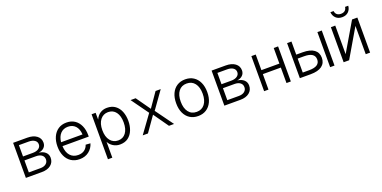

<svg xmlns="http://www.w3.org/2000/svg" viewBox="-14 -1654 5427 2727"><g transform="rotate(-20 2700.0 -291.0)"><path d="M97 0V-530H310Q399 -530 451.5 -491Q504 -452 504 -386Q504 -341 474 -311Q444 -281 391 -274Q453 -267 489.5 -234Q526 -201 526 -150Q526 -81 475.5 -40.5Q425 0 339 0ZM163 -300H310Q367 -300 400 -323.5Q433 -347 433 -386Q433 -425 400 -448Q367 -471 310 -471H163ZM163 -59H339Q392 -59 423.5 -84Q455 -109 455 -150Q455 -192 423.5 -216Q392 -240 339 -240H163Z M909 12Q834 12 780.5 -23.5Q727 -59 699 -121.5Q671 -184 671 -265Q671 -346 699 -408.5Q727 -471 779.5 -506.5Q832 -542 905 -542Q977 -542 1028.5 -508Q1080 -474 1108.5 -412Q1137 -350 1137 -267V-246H740Q744 -152 789 -101.5Q834 -51 909 -51Q967 -51 1004.5 -79Q1042 -107 1056 -153L1127 -148Q1107 -78 1049.5 -33Q992 12 909 12ZM740 -305H1064Q1059 -390 1016.5 -434.5Q974 -479 905 -479Q836 -479 792.5 -433.5Q749 -388 740 -305Z M1283 150V-530H1344L1345 -427Q1369 -483 1414 -512.5Q1459 -542 1517 -542Q1592 -542 1642 -505Q1692 -468 1717 -405Q1742 -342 1742 -265Q1742 -188 1717 -125Q1692 -62 1642.5 -25Q1593 12 1518 12Q1461 12 1415.5 -17Q1370 -46 1349 -90V150ZM1513 -51Q1587 -51 1629.5 -108Q1672 -165 1672 -265Q1672 -365 1629.5 -422Q1587 -479 1512 -479Q1439 -479 1394 -422Q1349 -365 1349 -265Q1349 -165 1394 -108Q1439 -51 1513 -51Z M1863 0 2059 -270 1872 -530H1949L2101 -315L2250 -530H2328L2142 -269L2337 0H2260L2101 -226L1942 0Z M2700 12Q2628 12 2575 -22Q2522 -56 2493.5 -118Q2465 -180 2465 -265Q2465 -350 2493.5 -412Q2522 -474 2575 -508Q2628 -542 2700 -542Q2772 -542 2824.5 -508Q2877 -474 2906 -412Q2935 -350 2935 -265Q2935 -180 2906 -118Q2877 -56 2824.5 -22Q2772 12 2700 12ZM2700 -51Q2778 -51 2822 -108.5Q2866 -166 2866 -265Q2866 -365 2822 -422Q2778 -479 2700 -479Q2621 -479 2577.5 -422Q2534 -365 2534 -265Q2534 -166 2577.5 -108.5Q2621 -51 2700 -51Z M3097 0V-530H3310Q3399 -530 3451.5 -491Q3504 -452 3504 -386Q3504 -341 3474 -311Q3444 -281 3391 -274Q3453 -267 3489.5 -234Q3526 -201 3526 -150Q3526 -81 3475.5 -40.5Q3425 0 3339 0ZM3163 -300H3310Q3367 -300 3400 -323.5Q3433 -347 3433 -386Q3433 -425 3400 -448Q3367 -471 3310 -471H3163ZM3163 -59H3339Q3392 -59 3423.5 -84Q3455 -109 3455 -150Q3455 -192 3423.5 -216Q3392 -240 3339 -240H3163Z M3698 0V-530H3764V-294H4036V-530H4102V0H4036V-234H3764V0Z M4238 0V-530H4304V-332H4402Q4514 -332 4572.5 -289Q4631 -246 4631 -166Q4631 -86 4572.5 -43Q4514 0 4402 0ZM4696 0V-530H4762V0ZM4304 -61H4402Q4561 -61 4561 -166Q4561 -272 4402 -272H4304Z M4900 0V-530H4966V-98L5220 -530H5300V0H5234V-428L4983 0ZM5101 -608Q5043 -608 5007 -642Q4971 -676 4966 -732H5014Q5019 -695 5042 -677Q5065 -659 5101 -659Q5137 -659 5160 -677Q5183 -695 5188 -732H5236Q5231 -676 5195.5 -642Q5160 -608 5101 -608Z"/></g></svg>

Font: Geist Mono Light
Style: Regular
Weight: 300
Monospace: yes
Designer: Basement.studio, Andrés Briganti, Mateo Zaragoza
Foundry: Basement.studio, Vercel, Andrés Briganti, Guido Ferreyra, Mateo Zaragoza
Version: Version 1.500; ttfautohint (v1.8.4.7-5d5b)